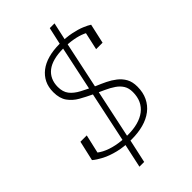

<svg xmlns="http://www.w3.org/2000/svg" viewBox="-278 -892 1116 1116"><g transform="rotate(-45 280.0 -334.0)"><path d="M249 -9Q187 -9 138.5 -21Q90 -33 55.5 -51Q21 -69 0 -87L28 -210H80L49 -75Q44 -81 39.5 -87.5Q35 -94 32 -100.5Q29 -107 28.5 -111.5Q28 -116 30 -118Q49 -95 81.5 -78Q114 -61 157.5 -52Q201 -43 253 -43Q298 -43 334 -53Q370 -63 395.5 -82.5Q421 -102 434.5 -131Q448 -160 448 -199Q448 -231 434.5 -253Q421 -275 397 -291.5Q373 -308 341 -322.5Q309 -337 272 -354Q236 -371 200.5 -391Q165 -411 142.5 -442.5Q120 -474 120 -525Q120 -567 135.5 -598.5Q151 -630 180 -652.5Q209 -675 250.5 -686.5Q292 -698 344 -698Q398 -698 439.5 -689.5Q481 -681 509.5 -669Q538 -657 553 -647L526 -526H473L502 -657Q509 -656 514.5 -650Q520 -644 524.5 -636.5Q529 -629 531 -621.5Q533 -614 531 -609Q515 -626 486.5 -638.5Q458 -651 421 -657.5Q384 -664 341 -664Q296 -664 262 -655Q228 -646 205.5 -628.5Q183 -611 171.5 -585.5Q160 -560 160 -528Q160 -487 180 -461.5Q200 -436 237 -416.5Q274 -397 322 -375Q351 -363 380 -349Q409 -335 434 -315.5Q459 -296 474 -269Q489 -242 489 -202Q489 -155 471.5 -118.5Q454 -82 422 -57.5Q390 -33 346 -21Q302 -9 249 -9ZM168 135 203 -27 206 -33 342 -675 343 -686 369 -803H408L382 -685L378 -673L242 -32V-25L207 135Z"/></g></svg>

Font: Roboto Serif Thin
Style: Italic
Weight: 250
Italic angle: -10°
Version: Version 1.007